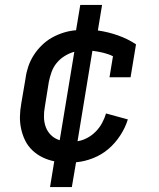

<svg xmlns="http://www.w3.org/2000/svg" viewBox="-20 -648 640 775"><path d="M182 107 199 3Q174 -2 151.5 -13Q129 -24 111 -41Q93 -58 82 -80Q71 -102 65.5 -127Q60 -152 60.5 -178Q61 -204 66 -231L83 -331Q86 -355 94 -379Q102 -403 116 -425Q130 -447 149 -465.5Q168 -484 190.5 -496.5Q213 -509 237.5 -516.5Q262 -524 287 -526L304 -628H392L375 -525Q417 -519 456.5 -505Q496 -491 529 -469L507 -336H422L436 -421Q418 -430 397 -435Q376 -440 353 -443L293 -78Q313 -81 332.5 -91.5Q352 -102 367 -117.5Q382 -133 392 -151.5Q402 -170 408 -190L496 -166Q486 -133 465.5 -101.5Q445 -70 417.5 -46.5Q390 -23 355.5 -9.5Q321 4 287 7L270 107ZM221 -82 280 -439Q261 -434 242 -422.5Q223 -411 209 -394Q195 -377 188 -357Q181 -337 177 -317L161 -217Q157 -196 157.5 -174.5Q158 -153 165 -134.5Q172 -116 186.5 -102Q201 -88 221 -82Z"/></svg>

Font: Iosevka HT Medium Extended
Style: Italic
Weight: 500
Width: 7
Italic angle: -9°
Monospace: yes
Designer: Belleve Invis
Foundry: Belleve Invis
Version: Version 32.3.0; ttfautohint (v1.8.4)